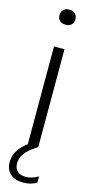

<svg xmlns="http://www.w3.org/2000/svg" viewBox="-145 -788 495 1026"><g transform="rotate(15 102.5 -274.5)"><path d="M73.5 0V-541.5H131.5V0ZM102.5 -669.5Q82 -669.5 70.2 -680.5Q58.5 -691.5 58.5 -710.5Q58.5 -730 70.2 -741.5Q82 -753 102.5 -753Q123 -753 134.8 -741.5Q146.5 -730 146.5 -710.5Q146.5 -691.5 134.8 -680.5Q123 -669.5 102.5 -669.5ZM103 204Q56 204 30.2 180.8Q4.5 157.5 4.5 116Q4.5 76 29.5 41.8Q54.5 7.5 112 -26L131.5 0Q84 29 64.2 55.8Q44.5 82.5 44.5 113Q44.5 140.5 60.8 155.8Q77 171 106 171Q141.5 171 176 150V184.5Q144 204 103 204Z"/></g></svg>

Font: Encode Sans SemiCondensed SemiCondensed Light
Style: Regular
Weight: 300
Width: 4
Designer: Multiple Designers
Foundry: Impallari Type
Version: Version 3.000; ttfautohint (v1.8.3) -l 8 -r 50 -G 200 -x 14 